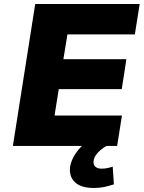

<svg xmlns="http://www.w3.org/2000/svg" viewBox="-20 -725 714 954"><path d="M44 0 155 -705H674L650 -554H315L295 -431H608L585 -282H272L251 -151H586L562 0ZM446 209Q383 209 353 181Q323 153 328 106Q335 60 371.5 17Q408 -26 461 -49L509 0Q492 10 478 22Q464 34 455.5 47Q447 60 445 74Q443 95 454.5 104Q466 113 484 113Q499 113 512 110.5Q525 108 540 103L546 191Q518 200 496 204.5Q474 209 446 209Z"/></svg>

Font: Nunito Sans 7pt Black
Style: Italic
Weight: 900
Italic angle: -9°
Version: Version 3.101;gftools[0.9.27]